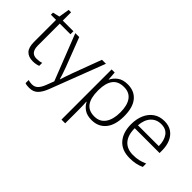

<svg xmlns="http://www.w3.org/2000/svg" viewBox="-59 -1314 2079 2079"><g transform="rotate(45 980.0 -275.0)"><path d="M238 -105Q260 -105 280 -108Q300 -111 315 -117V-71Q300 -65 278 -60.5Q256 -56 231 -56Q164 -56 128 -93Q92 -130 92 -214V-552H13V-584L92 -603L112 -725H149V-598H312V-552H149V-217Q149 -105 238 -105Z M341 -598H401L528 -268Q544 -223 556 -188.5Q568 -154 575 -127H578Q593 -177 625 -266L749 -598H810L570 28Q543 99 506 137Q469 175 406 175Q387 175 371.5 173Q356 171 343 166V118Q355 122 369 124.5Q383 127 399 127Q441 127 467.5 101Q494 75 515 21L549 -68Z M1136 -608Q1238 -608 1295 -539Q1352 -470 1352 -335Q1352 -200 1292.5 -128Q1233 -56 1130 -56Q1060 -56 1017 -86Q974 -116 954 -158H950Q952 -133 953 -103.5Q954 -74 954 -49V170H897V-598H944L951 -499H954Q974 -542 1018 -575Q1062 -608 1136 -608ZM1128 -559Q1039 -559 997 -503Q955 -447 954 -342V-332Q954 -218 995.5 -161.5Q1037 -105 1124 -105Q1206 -105 1249.5 -166.5Q1293 -228 1293 -336Q1293 -443 1251.5 -501Q1210 -559 1128 -559Z M1698 -608Q1766 -608 1811.5 -576.5Q1857 -545 1880.5 -490Q1904 -435 1904 -364V-325H1524Q1524 -219 1573.5 -162.5Q1623 -106 1715 -106Q1764 -106 1801 -114.5Q1838 -123 1882 -142V-90Q1842 -72 1803 -64Q1764 -56 1713 -56Q1593 -56 1529 -129Q1465 -202 1465 -328Q1465 -409 1492.5 -472Q1520 -535 1572 -571.5Q1624 -608 1698 -608ZM1697 -560Q1624 -560 1578.5 -511Q1533 -462 1526 -372H1845Q1845 -456 1808.5 -508Q1772 -560 1697 -560Z"/></g></svg>

Font: Noto Sans Malayalam UI Light
Style: Regular
Weight: 300
Designer: Jelle Bosma - Monotype Design Team
Foundry: Monotype Imaging Inc.
Version: Version 2.104; ttfautohint (v1.8.4.7-5d5b)